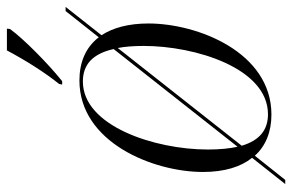

<svg xmlns="http://www.w3.org/2000/svg" viewBox="-165 -631 846 556"><g transform="rotate(-90 258.0 -353.0)"><path d="M293 -605 291 -596H301C352 -637 423 -707 452 -747L453 -756H390C363 -705 327 -647 293 -605ZM3 50H15L85 -38C114 -6 155 10 204 10C385 10 468 -204 468 -346C468 -405 455 -450 434 -482L516 -586H504L428 -490C398 -529 354 -546 303 -546C124 -546 38 -333 38 -188C38 -126 53 -78 79 -46ZM103 -174C103 -328 171 -536 300 -536C348 -536 380 -509 394 -447L111 -88C106 -111 103 -139 103 -174ZM205 0C162 0 130 -22 114 -76L397 -435C401 -414 403 -389 403 -360C403 -211 339 0 205 0Z"/></g></svg>

Font: Noto Serif Display SemiCondensed Light
Style: Italic
Weight: 300
Width: 4
Italic angle: -12°
Designer: Monotype Design Team
Foundry: Monotype Imaging Inc.
Version: Version 2.009